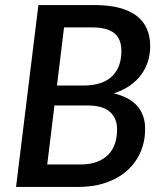

<svg xmlns="http://www.w3.org/2000/svg" viewBox="-20 -740 648 760"><path d="M298 -89Q335 -89 362.5 -99Q390 -109 408 -127.2Q426 -145.5 434.8 -171Q443.5 -196.5 443.5 -228Q443.5 -271.5 415.2 -297Q387 -322.5 326.5 -322.5H195.5L167 -89ZM233.5 -631.5 205.5 -401.5H310.5Q384.5 -401.5 422.5 -437Q460.5 -472.5 460.5 -538Q460.5 -586.5 432 -609Q403.5 -631.5 344.5 -631.5ZM354.5 -720Q412.5 -720 454.2 -708.5Q496 -697 522.8 -675.8Q549.5 -654.5 562 -624.5Q574.5 -594.5 574.5 -557.5Q574.5 -526 565.8 -497.5Q557 -469 539.2 -444.8Q521.5 -420.5 494.5 -401.5Q467.5 -382.5 430.5 -370.5Q493 -355.5 523.8 -320Q554.5 -284.5 554.5 -230Q554.5 -180 536.2 -138Q518 -96 483.8 -65.2Q449.5 -34.5 400.2 -17.2Q351 0 289 0H43.5L132 -720Z"/></svg>

Font: Lato SemiBold
Style: Italic
Weight: 600
Italic angle: -7°
Designer: Lukasz Dziedzic with Adam Twardoch and Botio Nikoltchev
Foundry: tyPoland Lukasz Dziedzic
Version: Version 2.015; 2015-08-06; http://www.latofonts.com/